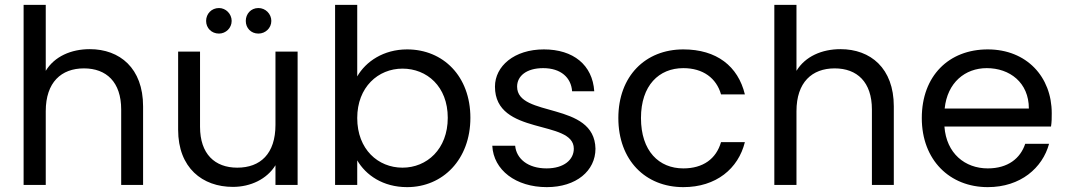

<svg xmlns="http://www.w3.org/2000/svg" viewBox="-20 -760 4385 789"><path d="M77 0H168V-303C168 -422 232 -479 325 -479C417 -479 478 -423 478 -310V0H568V-323C568 -480 472 -558 349 -558C272 -558 204 -528 168 -469V-740H77Z M880 -622C908 -622 932 -645 932 -674C932 -703 908 -727 880 -727C849 -727 827 -703 827 -674C827 -645 849 -622 880 -622ZM1042 -622C1071 -622 1095 -645 1095 -674C1095 -703 1071 -727 1042 -727C1011 -727 990 -703 990 -674C990 -645 1011 -622 1042 -622ZM1203 -548H1112V-247C1112 -128 1050 -71 955 -71C863 -71 802 -127 802 -239V-548H712V-227C712 -70 812 8 937 8C1010 8 1077 -24 1112 -81V0H1203Z M1820 -276C1820 -147 1734 -71 1634 -71C1534 -71 1448 -146 1448 -275C1448 -402 1534 -478 1634 -478C1734 -478 1820 -405 1820 -276ZM1448 0V-101C1483 -41 1553 9 1653 9C1800 9 1913 -105 1913 -276C1913 -447 1801 -557 1653 -557C1556 -557 1483 -507 1448 -446V-740H1357V0Z M2427 -149C2423 -345 2105 -275 2105 -404C2105 -448 2144 -480 2212 -480C2285 -480 2327 -441 2331 -385H2422C2415 -493 2336 -557 2215 -557C2093 -557 2014 -488 2014 -404C2014 -200 2338 -271 2338 -149C2338 -104 2298 -68 2226 -68C2149 -68 2102 -108 2097 -161H2003C2008 -61 2100 9 2227 9C2348 9 2427 -58 2427 -149Z M2521 -275C2521 -102 2632 9 2788 9C2923 9 3014 -67 3041 -176H2943C2923 -107 2869 -68 2788 -68C2688 -68 2614 -139 2614 -275C2614 -409 2688 -480 2788 -480C2869 -480 2924 -439 2943 -372H3041C3013 -488 2925 -557 2788 -557C2632 -557 2521 -447 2521 -275Z M3162 0H3253V-303C3253 -422 3317 -479 3410 -479C3502 -479 3563 -423 3563 -310V0H3653V-323C3653 -480 3557 -558 3434 -558C3357 -558 3289 -528 3253 -469V-740H3162Z M4035 -480C4129 -480 4208 -421 4208 -314H3862C3873 -421 3946 -480 4035 -480ZM4193 -169C4173 -109 4122 -68 4039 -68C3946 -68 3869 -129 3861 -240H4299C4302 -259 4302 -275 4302 -295C4302 -444 4199 -557 4039 -557C3879 -557 3768 -448 3768 -275C3768 -102 3883 9 4039 9C4174 9 4264 -70 4291 -169Z"/></svg>

Font: Matrixport Regular
Style: Regular
Weight: 400
Designer: Ninad Kale (Devanagari), Jonny Pinhorn (Latin)
Foundry: Indian Type Foundry
Version: Version 3.200;PS 1.000;hotconv 16.6.54;makeotf.lib2.5.65590